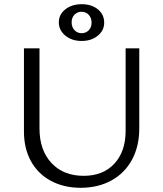

<svg xmlns="http://www.w3.org/2000/svg" viewBox="-20 -888 775 914"><path d="M260 -782Q260 -819 291 -843.5Q322 -868 369 -868Q416 -868 446 -843.5Q476 -819 476 -780Q476 -743 445.5 -718Q415 -693 368 -693Q322 -693 291 -718.5Q260 -744 260 -782ZM416 -780Q416 -803 402.5 -817.5Q389 -832 368 -832Q348 -832 334.5 -818Q321 -804 321 -782Q321 -759 334.5 -744.5Q348 -730 369 -730Q389 -730 402.5 -744Q416 -758 416 -780ZM94 -262V-658H168V-277Q168 -173 225 -112Q282 -51 378 -51Q471 -51 524.5 -109Q578 -167 578 -265V-658H643V-277Q643 -192 608.5 -128Q574 -64 510.5 -29Q447 6 364 6Q284 6 222.5 -27Q161 -60 127.5 -120.5Q94 -181 94 -262Z"/></svg>

Font: Ysabeau Infant
Style: Regular
Weight: 400
Designer: Christian Thalmann (Catharsis Fonts)
Version: Version 0.003